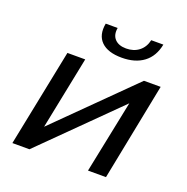

<svg xmlns="http://www.w3.org/2000/svg" viewBox="-131 -860 958 983"><g transform="rotate(20 348.0 -369.0)"><path d="M40 0 147 -530H244L164 -134L564 -530H655L550 0H452L533 -396L133 0ZM416 -602Q340 -602 304 -637.5Q268 -673 280 -738H345Q338 -699 359 -676.5Q380 -654 421 -654Q462 -654 490.5 -676Q519 -698 528 -738H594Q581 -671 535 -636.5Q489 -602 416 -602Z"/></g></svg>

Font: MOST Montserrat Medium
Style: Italic
Weight: 500
Italic angle: -11.3°
Designer: Julieta Ulanovsky
Foundry: Julieta Ulanovsky
Version: Version 8.000;March 11, 2024;FontCreator 15.0.0.2926 64-bit